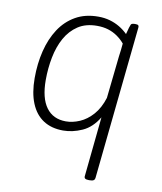

<svg xmlns="http://www.w3.org/2000/svg" viewBox="-83 -596 732 870"><g transform="rotate(10 283.0 -160.5)"><path d="M385 208Q373 208 368 204.5Q363 201 364 193L392 -82Q362 -32 318 -12.5Q274 7 231 7Q177 7 139.5 -17.5Q102 -42 82.5 -89.5Q63 -137 63 -205Q63 -272 77.5 -330.5Q92 -389 121 -433.5Q150 -478 194.5 -503.5Q239 -529 299 -529Q328 -529 352.5 -522Q377 -515 398 -502.5Q419 -490 436 -473Q439 -482 441.5 -493Q444 -504 447 -511Q449 -520 453.5 -522.5Q458 -525 466 -525H472Q481 -525 484 -521.5Q487 -518 486 -511L413 194Q412 201 406.5 204.5Q401 208 389 208ZM236 -36Q267 -36 299.5 -50Q332 -64 359 -94.5Q386 -125 401 -173L422 -367Q424 -383 426 -398Q428 -413 429 -428Q414 -446 394.5 -459.5Q375 -473 352 -480Q329 -487 301 -487Q249 -487 213.5 -463.5Q178 -440 156 -400.5Q134 -361 124 -310Q114 -259 114 -205Q114 -122 145.5 -79Q177 -36 236 -36Z"/></g></svg>

Font: Asap ExtraLight
Style: Italic
Weight: 250
Italic angle: -6°
Version: Version 3.001